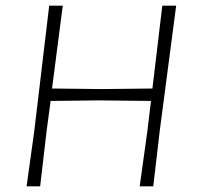

<svg xmlns="http://www.w3.org/2000/svg" viewBox="-20 -659 695 679"><path d="M202 -639 164 -346 340 -344 519 -346 554 -639H603L545 -197L522 0H474L501 -194L514 -302L329 -304L159 -302L145 -197L122 0H74L101 -194L154 -639Z"/></svg>

Font: Alegreya Sans Light
Style: Italic
Weight: 300
Italic angle: -7°
Designer: Juan Pablo del Peral
Foundry: Huerta Tipografica
Version: Version 2.007